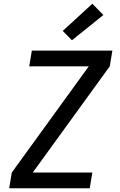

<svg xmlns="http://www.w3.org/2000/svg" viewBox="-20 -1005 640 1025"><path d="M29 0 43 -84 454 -651H136L150 -735H580L566 -651L155 -84H473L459 0ZM364 -790 315 -840 473 -985 532 -925Z"/></svg>

Font: Iosevka Aile Medium Oblique
Style: Regular
Weight: 500
Italic angle: -9°
Designer: Belleve Invis
Foundry: Belleve Invis
Version: Version 31.1.0; ttfautohint (v1.8.4)